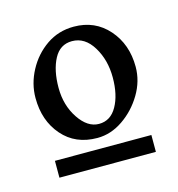

<svg xmlns="http://www.w3.org/2000/svg" viewBox="-60 -631 384 414"><g transform="rotate(-15 132.5 -423.5)"><path d="M245.6 -459Q245.6 -427.2 228.3 -398.2Q210.9 -369.1 183.8 -350.6Q156.7 -332 126.5 -332Q77.6 -332 48.6 -365.5Q19.5 -398.9 19.5 -449.7Q19.5 -481.4 35.2 -510.7Q50.8 -540 77.6 -558.6Q104.5 -577.1 138.7 -577.1Q186 -577.1 215.8 -543.2Q245.6 -509.3 245.6 -459ZM24.9 -270.5V-308.1H240.2V-270.5ZM191.9 -449.7Q191.9 -488.8 173.8 -518.3Q155.8 -547.9 127 -547.9Q100.1 -547.9 86.7 -522.5Q73.2 -497.1 73.2 -458Q73.2 -418.9 92.8 -389.6Q112.3 -360.4 137.7 -360.4Q163.6 -360.4 177.7 -385.5Q191.9 -410.6 191.9 -449.7Z"/></g></svg>

Font: Namdhinggo Medium
Style: Regular
Weight: 500
Designer: Victor Gaultney
Foundry: SIL International
Version: Version 3.001